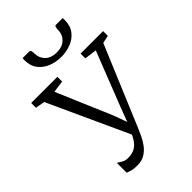

<svg xmlns="http://www.w3.org/2000/svg" viewBox="-295 -1092 1216 1216"><g transform="rotate(-45 313.0 -484.5)"><path d="M189 12.5Q157 12.5 139 7.8Q121 3 106.5 -3.5V-91.5Q120 -83.5 137.2 -73Q154.5 -62.5 178 -62.5Q214 -62.5 238 -75Q262 -87.5 279.5 -112.8Q297 -138 311.5 -175L310.5 -129L53.5 -689.5L-9 -700.5V-743H225.5V-700.5L145 -689.5L301.5 -323.5L349 -194L324 -195L373 -324.5L516 -689.5L433.5 -700.5V-743H635V-700.5L583 -689.5L357.5 -152Q348.5 -130.5 335.2 -102.2Q322 -74 302.8 -48Q283.5 -22 255.8 -4.8Q228 12.5 189 12.5ZM212 -982.5Q222 -982.5 224.8 -972Q227.5 -961.5 227.5 -948.5Q227.5 -909.5 255 -882Q282.5 -854.5 333 -854.5Q383 -854.5 410.8 -882Q438.5 -909.5 438.5 -948.5Q438.5 -961.5 441 -972Q443.5 -982.5 452.5 -982.5H512Q513 -979 513 -973.8Q513 -968.5 513 -964Q513 -913 487.2 -879.5Q461.5 -846 420 -830Q378.5 -814 333 -814Q287 -814 245.5 -830.2Q204 -846.5 178.2 -880Q152.5 -913.5 152.5 -964Q152.5 -968.5 153 -973.8Q153.5 -979 153.5 -982.5Z"/></g></svg>

Font: Merriweather 20pt Light
Style: Regular
Weight: 300
Version: Version 2.100